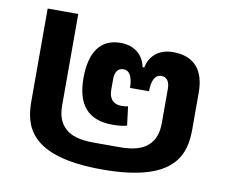

<svg xmlns="http://www.w3.org/2000/svg" viewBox="-70 -691 950 791"><g transform="rotate(10 404.5 -295.0)"><path d="M405 12C712 12 741 -114 741 -216V-368C741 -459 701 -515 608 -515C547 -515 511 -479 502 -432H495C486 -479 450 -515 389 -515C303 -515 263 -452 263 -346C263 -238 308 -177 414 -177C436 -177 459 -179 474 -184L464 -263C458 -261 450 -260 438 -260C397 -260 384 -286 384 -319V-362C384 -389 394 -410 419 -410C445 -410 458 -386 459 -339H538C539 -386 552 -410 578 -410C603 -410 613 -389 613 -362V-219C613 -178 602 -146 577 -124C554 -103 518 -91 458 -91H351C291 -91 255 -103 232 -124C207 -146 196 -178 196 -219V-602H68V-216C68 -113 97 12 405 12Z"/></g></svg>

Font: IBM Plex Thai SemiBold
Style: Regular
Weight: 600
Designer: Mike Abbink, Paul van der Laan, Pieter van Rosmalen, Ben Mitchell, Mark Frömberg
Foundry: Bold Monday
Version: Version 1.0